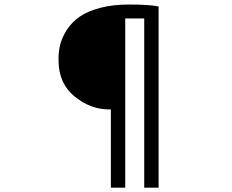

<svg xmlns="http://www.w3.org/2000/svg" viewBox="-20 -784 1040 860"><path d="M476.6 56.6V-293.9H467.8Q385.7 -293.9 314.5 -351.6Q243.2 -409.2 242.2 -511.7Q241.2 -549.8 249.5 -583.5Q257.8 -617.2 279.8 -650.9Q301.8 -684.6 336.4 -709Q371.1 -733.4 427.7 -748.5Q484.4 -763.7 557.6 -763.7Q650.4 -763.7 690.4 -754.9V56.6H626V-701.2H541V56.6Z"/></svg>

Font: Gen Shin Gothic Monospace Regular
Style: Regular
Weight: 400
Designer: [Source Han Sans]
Ryoko NISHIZUKA  (kana & ideographs); Paul D. Hunt (Latin, Greek & Cyrillic); Wenlong ZHANG  (bopomofo
Version: Version 1.002.20150607